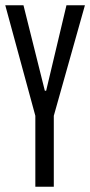

<svg xmlns="http://www.w3.org/2000/svg" viewBox="-23 -708 342 728"><path d="M111 0V-269L-3 -688H66L147 -364H152L229 -688H299L181 -269V0Z"/></svg>

Font: Saira UltraCondensed Medium
Style: Regular
Weight: 500
Width: 1
Designer: Hector Gatti with collaboration of the Omnibus-Type team
Foundry: Omnibus-Type
Version: Version 1.101